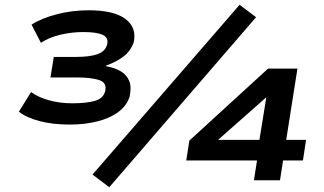

<svg xmlns="http://www.w3.org/2000/svg" viewBox="-20 -754 1357 803"><path d="M272 -233Q201 -233 145.5 -247.5Q90 -262 59 -287L110 -369Q138 -348 183.5 -335Q229 -322 281 -322Q341 -322 376.5 -332Q412 -342 420 -373Q428 -409 393.5 -419.5Q359 -430 305 -430H191L205 -516H300Q353 -516 386.5 -527Q420 -538 428 -568Q435 -596 410 -608Q385 -620 328 -620Q281 -620 233.5 -609Q186 -598 151 -575L112 -651Q154 -678 218 -694.5Q282 -711 350 -711Q457 -711 505 -674.5Q553 -638 539 -576Q526 -540 495.5 -517Q465 -494 424 -480V-477Q459 -471 484 -456.5Q509 -442 520 -416.5Q531 -391 522 -350Q511 -313 476 -286.5Q441 -260 388 -246.5Q335 -233 272 -233ZM437 29 367 -24 982 -734 1051 -682ZM1042 0 1055 -83H759L772 -166L1101 -467H1224L1177 -169H1260L1247 -83H1164L1151 0ZM1065 -169 1098 -373H1123L841 -124L847 -169Z"/></svg>

Font: Nunito Sans 7pt Expanded
Style: Bold Italic
Weight: 700
Width: 7
Italic angle: -9°
Designer: Vernon Adams
Foundry: Vernon Adams
Version: Version 3.101;gftools[0.9.27]